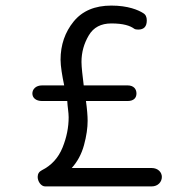

<svg xmlns="http://www.w3.org/2000/svg" viewBox="-20 -668 680 688"><path d="M523 0C547 0 560 -17 560 -34C560 -50 547 -66 523 -66H237C257 -88 272 -115 281 -148C290 -181 294 -210 294 -235C294 -252 292 -278 288 -306H437C460 -306 469 -318 469 -333C469 -348 460 -362 437 -362H280C276 -395 272 -427 272 -446C272 -481 281 -512 298 -541C315 -570 342 -584 379 -584C422 -584 446 -576 461 -565C464 -563 469 -562 475 -562C496 -562 506 -573 506 -595C506 -607 502 -616 493 -621C476 -632 439 -648 379 -648C320 -648 275 -629 244 -591C213 -553 197 -507 197 -454C197 -431 203 -395 210 -362H131C108 -362 96 -348 96 -333C96 -318 108 -306 131 -306H221C222 -285 226 -265 226 -248C226 -212 219 -176 204 -139C189 -102 164 -75 130 -58C120 -53 115 -45 115 -34C115 -18 127 0 142 0Z"/></svg>

Font: Dongle Light
Style: Regular
Weight: 300
Designer: Yanghee Ryu
Foundry: Yanghee Ryu
Version: Version 2.000